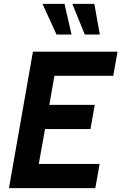

<svg xmlns="http://www.w3.org/2000/svg" viewBox="-20 -965 623 985"><path d="M149 -700H583L561 -576H259L233 -427H466L444 -303H211L179 -124H491L469 0H26ZM198 -945H311L347 -788H270ZM351 -945H464L492 -788H415Z"/></svg>

Font: Cabin
Style: Bold Italic
Weight: 700
Italic angle: -7°
Designer: Pablo Impallari
Foundry: Pablo Impallari. http://www.impallari.com Igino Marini. http://www.ikern.com
Version: Version 2.200